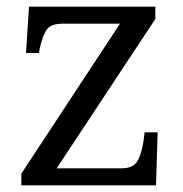

<svg xmlns="http://www.w3.org/2000/svg" viewBox="-20 -556 549 576"><path d="M44 0V-35L340 -485H169Q133 -485 120.5 -467.5Q108 -450 99 -410L97 -397H58L67 -536H446V-499L150 -51H344Q379 -51 391.5 -71.5Q404 -92 410 -129L414 -159H453L448 0Z"/></svg>

Font: Noto Serif Hentaigana EL
Style: Regular
Weight: 400
Designer: Kazuhiro Yamada
Foundry: nipponia
Version: Version 1.000